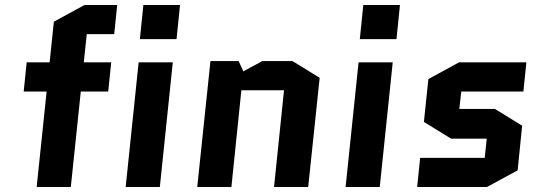

<svg xmlns="http://www.w3.org/2000/svg" viewBox="-20 -750 2164 770"><path d="M75 -383 87 -500H179L196 -663L319 -730H450L438 -613H328L316 -500H426L414 -383H304L264 0H127L167 -383Z M673 -500 621 0H484L536 -500ZM541 -593 555 -730H702L688 -593Z M1262 -438 1216 0H1079L1119 -388H948L908 0H771L824 -505H937L956 -464L1032 -505H1153Z M1555 -500 1503 0H1366L1418 -500ZM1423 -593 1437 -730H1584L1570 -593Z M2074 -246 2056 -67 1933 0H1653L1665 -117H1924L1932 -194H1789L1680 -261L1698 -433L1821 -500H2091L2079 -383H1830L1822 -313H1965Z"/></svg>

Font: Quantico
Style: Bold Italic
Weight: 700
Italic angle: -12°
Designer: Matt Desmond
Foundry: MADtype
Version: Version 2.002